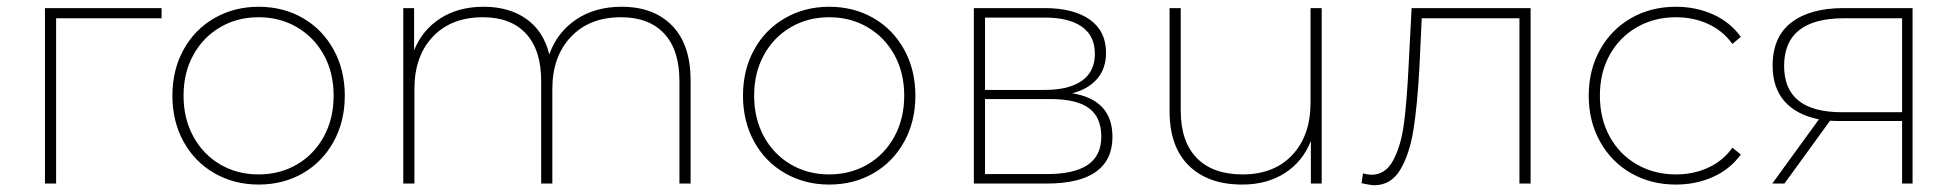

<svg xmlns="http://www.w3.org/2000/svg" viewBox="-20 -543 5791 568"><path d="M458 -489H146V0H113V-519H458Z M490 -260Q490 -336 523 -396Q556 -456 614.5 -489.5Q673 -523 745 -523Q818 -523 876 -489.5Q934 -456 967 -396Q1000 -336 1000 -260Q1000 -184 967 -124Q934 -64 876 -30.5Q818 3 745 3Q673 3 614.5 -30.5Q556 -64 523 -124Q490 -184 490 -260ZM967 -260Q967 -328 938 -380.5Q909 -433 858.5 -462.5Q808 -492 745 -492Q682 -492 631.5 -462.5Q581 -433 552 -380.5Q523 -328 523 -260Q523 -192 552 -139Q581 -86 631.5 -56.5Q682 -27 745 -27Q808 -27 858.5 -56.5Q909 -86 938 -139Q967 -192 967 -260Z M2023 -305V0H1990V-303Q1990 -395 1945 -443.5Q1900 -492 1817 -492Q1724 -492 1669 -434Q1614 -376 1614 -280V0H1581V-303Q1581 -395 1536 -443.5Q1491 -492 1409 -492Q1315 -492 1260.5 -434.5Q1206 -377 1206 -280V0H1173V-519H1205V-394Q1229 -454 1282.5 -488.5Q1336 -523 1411 -523Q1486 -523 1537 -487Q1588 -451 1605 -382Q1628 -447 1684 -485Q1740 -523 1819 -523Q1914 -523 1968.5 -467Q2023 -411 2023 -305Z M2178 -260Q2178 -336 2211 -396Q2244 -456 2302.5 -489.5Q2361 -523 2433 -523Q2506 -523 2564 -489.5Q2622 -456 2655 -396Q2688 -336 2688 -260Q2688 -184 2655 -124Q2622 -64 2564 -30.5Q2506 3 2433 3Q2361 3 2302.5 -30.5Q2244 -64 2211 -124Q2178 -184 2178 -260ZM2655 -260Q2655 -328 2626 -380.5Q2597 -433 2546.5 -462.5Q2496 -492 2433 -492Q2370 -492 2319.5 -462.5Q2269 -433 2240 -380.5Q2211 -328 2211 -260Q2211 -192 2240 -139Q2269 -86 2319.5 -56.5Q2370 -27 2433 -27Q2496 -27 2546.5 -56.5Q2597 -86 2626 -139Q2655 -192 2655 -260Z M3271 -138Q3271 -70 3222.5 -35Q3174 0 3076 0H2861V-519H3071Q3156 -519 3204 -485Q3252 -451 3252 -387Q3252 -340 3225.5 -309.5Q3199 -279 3152 -267Q3271 -248 3271 -138ZM2894 -277H3071Q3142 -277 3180.5 -304Q3219 -331 3219 -384Q3219 -437 3180.5 -464Q3142 -491 3071 -491H2894ZM3238 -139Q3238 -196 3201.5 -223Q3165 -250 3087 -250H2894V-28H3077Q3157 -28 3197.5 -55Q3238 -82 3238 -139Z M3890 -519V0H3858V-126Q3834 -65 3781 -31Q3728 3 3655 3Q3554 3 3497 -53Q3440 -109 3440 -214V-519H3473V-216Q3473 -124 3520.5 -75.5Q3568 -27 3656 -27Q3749 -27 3803 -84.5Q3857 -142 3857 -239V-519Z M4508 -519V0H4475V-489H4186L4179 -341Q4173 -232 4161.5 -159.5Q4150 -87 4122.5 -41Q4095 5 4045 5Q4036 5 4008 -1L4012 -30Q4028 -26 4037 -26Q4079 -26 4102 -69.5Q4125 -113 4133.5 -178.5Q4142 -244 4147 -346L4156 -519Z M4680 -260Q4680 -336 4713.5 -396Q4747 -456 4805.5 -489.5Q4864 -523 4938 -523Q4997 -523 5047.5 -500.5Q5098 -478 5130 -434L5105 -413Q5077 -452 5033.5 -472Q4990 -492 4938 -492Q4874 -492 4822.5 -462.5Q4771 -433 4742 -380.5Q4713 -328 4713 -260Q4713 -192 4742 -139Q4771 -86 4822.5 -56.5Q4874 -27 4938 -27Q4990 -27 5033.5 -47Q5077 -67 5105 -106L5130 -86Q5098 -42 5047.5 -19.5Q4997 3 4938 3Q4864 3 4805.5 -30.5Q4747 -64 4713.5 -124Q4680 -184 4680 -260Z M5638 -519V0H5607V-185H5425Q5404 -185 5394 -186L5259 0H5223L5361 -190Q5295 -203 5259.5 -243Q5224 -283 5224 -349Q5224 -434 5279.5 -476.5Q5335 -519 5433 -519ZM5429 -211H5607V-489H5436Q5258 -489 5258 -348Q5258 -211 5429 -211Z"/></svg>

Font: Montserrat Alternates ExLight
Style: Regular
Weight: 275
Designer: Julieta Ulanovsky
Foundry: Julieta Ulanovsky
Version: Version 7.200